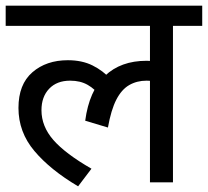

<svg xmlns="http://www.w3.org/2000/svg" viewBox="-20 -642 732 676"><path d="M0 -551V-622H692V-551H589V0H508V-379L552 -347Q536 -354 522 -356Q508 -358 496 -358Q462 -358 435 -342.5Q408 -327 389.5 -291Q371 -255 360 -193L280 -217Q294 -322 349.5 -375Q405 -428 496 -428Q516 -428 533 -425Q550 -422 562 -418L565 -396L508 -415V-551ZM332 -304Q315 -328 289 -343Q263 -358 227 -358Q180 -358 153 -329.5Q126 -301 126 -254Q126 -197 168 -149Q210 -101 302 -48L255 14Q157 -44 101 -110.5Q45 -177 45 -262Q45 -345 94 -387.5Q143 -430 219 -430Q269 -430 306 -411.5Q343 -393 370 -363Z"/></svg>

Font: uhindi05
Style: Book
Weight: 400
Designer: Jelle Bosma - Monotype Design Team
Foundry: Monotype Imaging Inc.
Version: Version 2.003